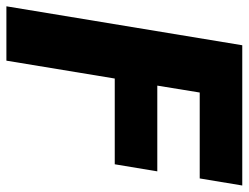

<svg xmlns="http://www.w3.org/2000/svg" viewBox="-134 -461 773 597"><g transform="rotate(90 252.5 -162.5)"><path d="M-26.4 204.1 94.7 -529.3H530.8L508.8 -397H241.7L220.2 -265.1H486.8L464.8 -132.8H198.2L142.6 204.1Z"/></g></svg>

Font: Inter 24pt ExtraBold
Style: Italic
Weight: 800
Italic angle: -9.3988°
Designer: Rasmus Andersson
Foundry: rsms
Version: Version 4.001;git-66647c0bb